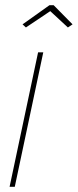

<svg xmlns="http://www.w3.org/2000/svg" viewBox="-20 -721 300 741"><path d="M67 -627 171 -701H187L260 -627L242 -615L174 -678L80 -615ZM127 -519H147L37 0H17Z"/></svg>

Font: Raleway-v4020 Thin
Style: Italic
Weight: 250
Italic angle: -12°
Designer: Matt McInerney, Pablo Impallari, Rodrigo Fuenzalida
Foundry: Matt McInerney, Pablo Impallari, Rodrigo Fuenzalida
Version: Version 4.020;PS 004.020;hotconv 1.0.88;makeotf.lib2.5.64775